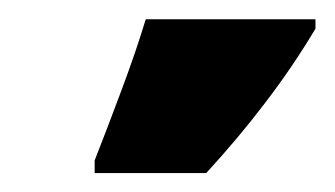

<svg xmlns="http://www.w3.org/2000/svg" viewBox="-20 -734 349 200"><path d="M78.6 -553.7V-566.9Q91.3 -599.1 106.7 -640.4Q122.1 -681.6 131.8 -713.9H308.6V-704.1Q284.7 -664.1 256.3 -627Q228 -589.8 194.8 -553.7Z"/></svg>

Font: Open Sans ExtraBold
Style: Italic
Weight: 800
Italic angle: -12°
Designer: Monotype Design Team
Foundry: Monotype Imaging Inc.
Version: Version 3.000; ttfautohint (v1.8.4)